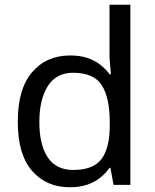

<svg xmlns="http://www.w3.org/2000/svg" viewBox="-20 -780 655 810"><path d="M275 10Q175 10 115 -59.5Q55 -129 55 -267Q55 -405 115.5 -475.5Q176 -546 276 -546Q318 -546 349 -535.5Q380 -525 403 -507Q426 -489 442 -467H448Q447 -480 444.5 -505.5Q442 -531 442 -546V-760H530V0H459L446 -72H442Q426 -49 403 -30.5Q380 -12 348.5 -1Q317 10 275 10ZM289 -63Q374 -63 408.5 -109.5Q443 -156 443 -250V-266Q443 -366 410 -419.5Q377 -473 288 -473Q217 -473 181.5 -416.5Q146 -360 146 -265Q146 -169 181.5 -116Q217 -63 289 -63Z"/></svg>

Font: ugurmukhi85
Style: Book
Weight: 400
Designer: Jelle Bosma - Monotype Design Team
Foundry: Monotype Imaging Inc.
Version: Version 2.003